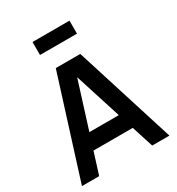

<svg xmlns="http://www.w3.org/2000/svg" viewBox="-216 -1067 1103 1199"><g transform="rotate(-30 335.5 -467.0)"><path d="M202.5 -840V-933.7H469.2V-840ZM20 0 247 -720H423.7L650.7 0H526.5L320.7 -646H347.3L144.2 0ZM146.7 -156.2V-268.7H524.7V-156.2Z"/></g></svg>

Font: Manrope ExtraLight
Style: Regular
Weight: 200
Designer: Mikhail Sharanda
Foundry: Mikhail Sharanda
Version: Version 4.505